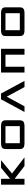

<svg xmlns="http://www.w3.org/2000/svg" viewBox="1540 -2019 479 3599"><g transform="rotate(-90 1779.5 -219.5)"><path d="M117.2 0V-439.5H227.1V-269.5L433.6 -439.5H576.2L326.2 -233.9L629.4 0H466.8L227.1 -185.1V0Z M1324.2 -89.8Q1324.2 -41.5 1299.1 -20.8Q1273.9 0 1211.4 0H897.9Q835.4 0 810.3 -20.8Q785.2 -41.5 785.2 -89.8V-353.5Q785.2 -399.4 810.8 -419.4Q836.4 -439.5 897.9 -439.5H1211.4Q1272.9 -439.5 1298.6 -419.4Q1324.2 -399.4 1324.2 -353.5ZM1214.4 -356.4H895V-87.4H1214.4Z M1825.7 -439.5 2063 0H1946.8L1766.6 -333L1586.4 0H1480L1717.3 -439.5Z M2218.8 -439.5H2664.1V0H2554.2V-356.4H2328.6V0H2218.8Z M3441.9 -89.8Q3441.9 -41.5 3416.7 -20.8Q3391.6 0 3329.1 0H3015.6Q2953.1 0 2928 -20.8Q2902.8 -41.5 2902.8 -89.8V-353.5Q2902.8 -399.4 2928.5 -419.4Q2954.1 -439.5 3015.6 -439.5H3329.1Q3390.6 -439.5 3416.3 -419.4Q3441.9 -399.4 3441.9 -353.5ZM3332 -356.4H3012.7V-87.4H3332Z"/></g></svg>

Font: Squarish Sans CT
Style: RegularSC
Weight: 400
Version: Version 0.9